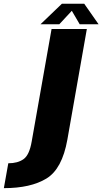

<svg xmlns="http://www.w3.org/2000/svg" viewBox="-165 -746 532 996"><path d="M-145 230 -122 101Q-73 101 -42.8 79.5Q-12.5 58 -0.5 -12.5L102.5 -595.5H285.5L184.5 -22Q157.5 130.5 75.8 180.2Q-6 230 -145 230ZM45 -620 156 -726.5H272L346.5 -620H248.5L207.5 -690L142.5 -620Z"/></svg>

Font: Anybody ExtraBold
Style: Italic
Weight: 800
Italic angle: -10°
Designer: Tyler Finck
Foundry: Etcetera Type Company
Version: Version 1.010; ttfautohint (v1.8.3) -l 8 -r 50 -G 200 -x 14 